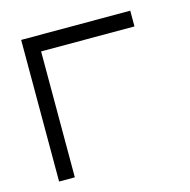

<svg xmlns="http://www.w3.org/2000/svg" viewBox="-86 -683 713 719"><g transform="rotate(-15 270.0 -323.5)"><path d="M118 -49H57V-598H480V-537H118Z"/></g></svg>

Font: 3270 Nerd Font
Style: Regular
Weight: 400
Monospace: yes
Version: Version 3.0.1;Nerd Fonts 3.3.0